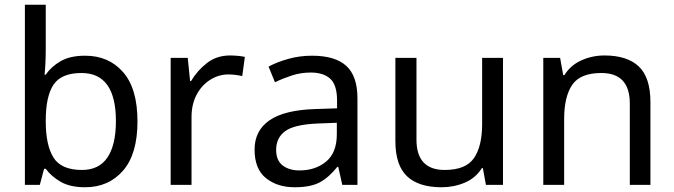

<svg xmlns="http://www.w3.org/2000/svg" viewBox="-20 -780 2845 810"><path d="M173 -575Q173 -541 171.5 -511.5Q170 -482 168 -465H173Q196 -499 236 -522Q276 -545 339 -545Q439 -545 499.5 -475.5Q560 -406 560 -268Q560 -130 499 -60Q438 10 339 10Q276 10 236 -13Q196 -36 173 -68H166L148 0H85V-760H173ZM324 -472Q239 -472 206 -423Q173 -374 173 -271V-267Q173 -168 205.5 -115.5Q238 -63 326 -63Q398 -63 433.5 -116Q469 -169 469 -269Q469 -472 324 -472Z M950 -546Q965 -546 982.5 -544.5Q1000 -543 1013 -540L1002 -459Q989 -462 973.5 -464Q958 -466 944 -466Q903 -466 867 -443.5Q831 -421 809.5 -380.5Q788 -340 788 -286V0H700V-536H772L782 -438H786Q812 -482 853 -514Q894 -546 950 -546Z M1296 -545Q1394 -545 1441 -502Q1488 -459 1488 -365V0H1424L1407 -76H1403Q1368 -32 1329.5 -11Q1291 10 1223 10Q1150 10 1102 -28.5Q1054 -67 1054 -149Q1054 -229 1117 -272.5Q1180 -316 1311 -320L1402 -323V-355Q1402 -422 1373 -448Q1344 -474 1291 -474Q1249 -474 1211 -461.5Q1173 -449 1140 -433L1113 -499Q1148 -518 1196 -531.5Q1244 -545 1296 -545ZM1322 -259Q1222 -255 1183.5 -227Q1145 -199 1145 -148Q1145 -103 1172.5 -82Q1200 -61 1243 -61Q1311 -61 1356 -98.5Q1401 -136 1401 -214V-262Z M2102 -536V0H2030L2017 -71H2013Q1987 -29 1941 -9.5Q1895 10 1843 10Q1746 10 1697 -36.5Q1648 -83 1648 -185V-536H1737V-191Q1737 -63 1856 -63Q1945 -63 1979.5 -113Q2014 -163 2014 -257V-536Z M2530 -546Q2626 -546 2675 -499.5Q2724 -453 2724 -349V0H2637V-343Q2637 -472 2517 -472Q2428 -472 2394 -422Q2360 -372 2360 -278V0H2272V-536H2343L2356 -463H2361Q2387 -505 2433 -525.5Q2479 -546 2530 -546Z"/></svg>

Font: Noto Sans Medefaidrin
Style: Regular
Weight: 400
Designer: Dalton Maag Ltd
Foundry: Dalton Maag Ltd
Version: Version 1.002; ttfautohint (v1.8.4.7-5d5b)